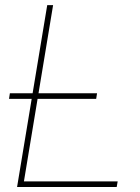

<svg xmlns="http://www.w3.org/2000/svg" viewBox="-20 -748 559 768"><path d="M48.3 0 168.9 -727.5H192.4L75.7 -22.5H450.7L446.8 0ZM16.1 -352.5 19.5 -375H368.2L364.7 -352.5Z"/></svg>

Font: Inter Display Thin
Style: Italic
Weight: 100
Italic angle: -9.39999°
Designer: Rasmus Andersson
Foundry: rsms
Version: Version 4.000;git-a52131595